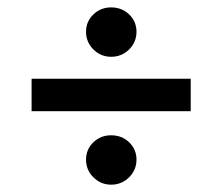

<svg xmlns="http://www.w3.org/2000/svg" viewBox="-20 -567 604 522"><path d="M65.9 -353V-264.6H498.5V-353ZM213.9 -480.5C213.9 -461.9 220.7 -445.8 233.9 -432.6C247.1 -419.4 263.2 -412.6 282.2 -412.6C301.3 -412.6 317.9 -419.4 331.1 -432.6C344.2 -445.8 351.1 -461.9 351.1 -480.5C351.1 -499.5 344.2 -515.1 331.1 -527.8C317.9 -540.5 301.3 -546.9 282.2 -546.9C263.2 -546.9 247.1 -540.5 233.9 -527.8C220.7 -515.1 213.9 -499.5 213.9 -480.5ZM213.9 -132.8C213.9 -114.3 220.7 -98.1 233.9 -85C247.1 -71.8 263.2 -64.9 282.2 -64.9C301.3 -64.9 317.9 -71.8 331.1 -85C344.2 -98.1 351.1 -114.3 351.1 -132.8C351.1 -151.9 344.2 -167.5 331.1 -180.2C317.9 -192.9 301.3 -199.2 282.2 -199.2C263.2 -199.2 247.1 -192.9 233.9 -180.2C220.7 -167.5 213.9 -151.9 213.9 -132.8Z"/></svg>

Font: Estedad SemiBold
Style: Regular
Weight: 600
Designer: Amin Abedi
Version: Version 7.3